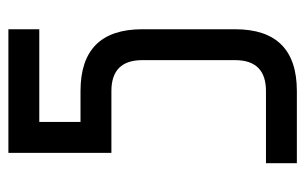

<svg xmlns="http://www.w3.org/2000/svg" viewBox="-154 -570 724 455"><g transform="rotate(-90 207.5 -342.0)"><path d="M48.8 0V-73.2H219.7Q293 -73.2 293 -146.5V-366.2Q293 -439.5 219.7 -439.5H73.2V-683.6H366.2V-610.4H146.5V-512.7H219.7Q366.2 -512.7 366.2 -366.2V-146.5Q366.2 0 219.7 0Z"/></g></svg>

Font: Saniretro
Style: Regular
Weight: 400
Designer: Jayvee D. Enaguas (Grand Chaos)
Version: Version 1.0 - 6/10/2013